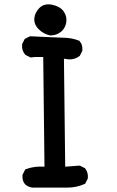

<svg xmlns="http://www.w3.org/2000/svg" viewBox="-20 -859 540 887"><path d="M129.9 7.8Q111.3 5.4 97.2 -6.3L96.7 -6.8L96.2 -7.3Q81.5 -23.9 84 -49.8V-51.8L85 -53.2L94.7 -72.8L96.7 -76.2L100.1 -77.6Q138.7 -92.3 185.5 -88.9L179.7 -595.7H141.1L124 -593.8L121.1 -593.3L118.7 -594.7L99.1 -604.5L97.7 -605.5L96.2 -606.9Q79.6 -625.5 82 -653.3V-654.8L83 -656.7L92.8 -676.3L94.2 -679.2L97.2 -680.7L116.7 -690.4L119.1 -691.4H121.6Q182.1 -688.5 220.9 -686.8Q259.8 -685.1 277.3 -684.6Q313.5 -683.6 344.2 -671.4L346.7 -670.4L348.1 -668.5Q362.8 -651.9 360.4 -626V-624L359.4 -622.6L349.6 -603L348.6 -601.1L346.7 -599.6Q324.2 -582.5 294.9 -585H294.4L275.4 -587.9L281.2 -88.9L345.7 -93.8H348.6L351.1 -92.8L370.6 -83L372.6 -82L374 -80.1Q388.2 -61.5 385.7 -36.1V-34.2L384.8 -32.7L375 -13.2L373.5 -10.3L370.1 -8.8Q333 7.8 290 7.8H130.9H130.4ZM210.9 -695.3Q195.8 -698.7 182.9 -705.8Q169.9 -712.9 159.2 -723.6Q136.2 -746.1 138.7 -774.4Q139.6 -787.6 145.8 -799.8Q151.9 -812 162.1 -822.3Q184.6 -844.7 221.7 -836.9Q257.8 -829.1 273.9 -806.6Q290.5 -783.7 286.1 -755.4Q281.2 -727.1 260.3 -710.9Q239.7 -695.3 212.9 -695.3H211.9Z"/></svg>

Font: NaikaiFont
Style: Bold
Weight: 700
Version: Version 1.89